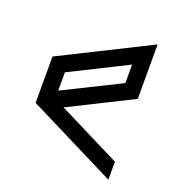

<svg xmlns="http://www.w3.org/2000/svg" viewBox="-94 -650 571 620"><g transform="rotate(20 192.0 -340.5)"><path d="M344.7 -107.9 39.1 -260.7V-419.9L344.7 -572.8V-385.7L128.9 -277.8L344.7 -169.9ZM94.2 -322.8 289.6 -419.9V-483.4L94.2 -385.7Z"/></g></svg>

Font: X Company
Style: Regular
Weight: 400
Designer: GGBotNet
Foundry: GGBotNet
Version: 0.90